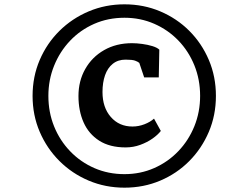

<svg xmlns="http://www.w3.org/2000/svg" viewBox="-20 -932 1089 887"><path d="M130.5 -489Q130.5 -578 163.5 -655Q196.5 -732 254.8 -789.5Q313 -847 390 -879.5Q467 -912 555 -912Q643.5 -912 720.2 -879.5Q797 -847 854.5 -789.5Q912 -732 944.8 -655Q977.5 -578 977.5 -489Q977.5 -400 944.8 -323Q912 -246 854.5 -188Q797 -130 720.2 -97.5Q643.5 -65 555 -65Q467 -65 390 -97.5Q313 -130 254.8 -188Q196.5 -246 163.5 -323Q130.5 -400 130.5 -489ZM203.5 -489Q203.5 -413.5 230 -348Q256.5 -282.5 304.5 -232.8Q352.5 -183 416.5 -155.2Q480.5 -127.5 555 -127.5Q629 -127.5 692.8 -155.8Q756.5 -184 804 -233.8Q851.5 -283.5 878 -349Q904.5 -414.5 904.5 -489Q904.5 -564.5 878 -630Q851.5 -695.5 804 -744.8Q756.5 -794 692.8 -822Q629 -850 555 -850Q479.5 -850 415.2 -821.8Q351 -793.5 303.8 -743.8Q256.5 -694 230 -628.5Q203.5 -563 203.5 -489ZM560.5 -251Q487 -251 438.5 -282Q390 -313 366.2 -366.5Q342.5 -420 342.5 -488.5Q342.5 -558 373.8 -613.2Q405 -668.5 461 -700.5Q517 -732.5 590 -732.5Q611.5 -732.5 637.2 -729Q663 -725.5 684.8 -718.8Q706.5 -712 716 -702.5L713.5 -574.5H646L623.5 -641.5Q617 -647 604 -651.8Q591 -656.5 560 -656.5Q525 -656.5 501 -637.2Q477 -618 465.2 -584.2Q453.5 -550.5 453.5 -507Q453.5 -435.5 492 -391.5Q530.5 -347.5 592 -347.5Q620.5 -347.5 647.5 -358Q674.5 -368.5 691.5 -384L723 -327Q709.5 -309.5 684.8 -292Q660 -274.5 628 -262.8Q596 -251 560.5 -251Z"/></svg>

Font: Merriweather ExtraBold
Style: Italic
Weight: 800
Italic angle: -7.8°
Version: Version 2.101